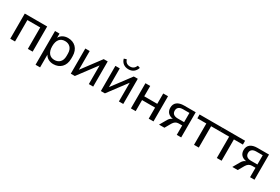

<svg xmlns="http://www.w3.org/2000/svg" viewBox="100 -2064 5193 3561"><g transform="rotate(30 2697.0 -283.5)"><path d="M183.6 0V-459H458.5V0H561V-539.1H81.5V0Z M826.2 183.6V-89.4C858.4 -26.4 924.8 9.8 1006.8 9.8C1143.6 9.8 1245.6 -82.5 1245.6 -243.2V-297.4C1245.6 -458 1143.6 -548.8 1006.8 -548.8C924.3 -548.8 857.4 -512.7 825.2 -449.2V-539.1H729V183.6ZM985.4 -67.4C887.7 -67.4 824.7 -135.3 824.7 -270C824.7 -405.3 887.7 -471.2 985.4 -471.2C1076.2 -471.2 1146 -413.6 1146 -297.4V-243.2C1146 -125.5 1076.2 -67.4 985.4 -67.4Z M1464.4 0 1764.2 -400.4V0H1857.4V-539.1H1772L1471.7 -137.7V-539.1H1377.9V0Z M2108.4 0 2408.2 -400.4V0H2501.5V-539.1H2416L2115.7 -137.7V-539.1H2022V0ZM2260.7 -604C2343.8 -604 2406.2 -647.9 2433.6 -732.9L2382.3 -750C2356.4 -691.4 2321.3 -663.6 2261.2 -663.6C2201.2 -663.6 2163.6 -690.9 2142.1 -751L2088.9 -732.9C2109.9 -652.8 2171.4 -604 2260.7 -604Z M2767.6 0V-236.8H3046.4V0H3148.9V-539.1H3046.4V-317.4H2767.6V-539.1H2665.5V0Z M3383.3 0 3455.6 -127C3483.9 -174.3 3519.5 -201.2 3574.2 -201.2H3647.5V0H3742.2V-539.1H3495.1C3363.8 -539.1 3291.5 -481.4 3291.5 -377.4C3291.5 -288.1 3344.2 -234.4 3436.5 -220.2C3402.8 -210 3374.5 -184.6 3353.5 -148.9L3267.6 0ZM3511.7 -272C3432.6 -272 3389.6 -307.1 3389.6 -371.1C3389.6 -434.1 3431.2 -469.7 3511.7 -469.7H3647.5V-272Z M4119.1 0V-457H4311.5V-539.1H3824.7V-457H4017.1V0Z M4607.4 0V-457H4799.8V-539.1H4313V-457H4505.4V0Z M4953.1 0 5025.4 -127C5053.7 -174.3 5089.4 -201.2 5144 -201.2H5217.3V0H5312V-539.1H5064.9C4933.6 -539.1 4861.3 -481.4 4861.3 -377.4C4861.3 -288.1 4914.1 -234.4 5006.3 -220.2C4972.7 -210 4944.3 -184.6 4923.3 -148.9L4837.4 0ZM5081.5 -272C5002.4 -272 4959.5 -307.1 4959.5 -371.1C4959.5 -434.1 5001 -469.7 5081.5 -469.7H5217.3V-272Z"/></g></svg>

Font: Winston
Style: Regular
Weight: 400
Designer: Vernon Adams, Kim Jin-seong, David Berlow, Cristiano Sobral
Foundry: The Winston Project Authors
Version: Version 3.004